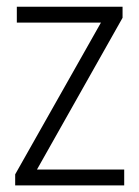

<svg xmlns="http://www.w3.org/2000/svg" viewBox="-20 -562 420 582"><path d="M26 0V-33.5L286 -493.5H31V-541.5H351.5V-508L92 -48H356.5V0Z"/></svg>

Font: Encode Sans Condensed Light
Style: Regular
Weight: 300
Width: 3
Designer: Multiple Designers
Foundry: Impallari Type
Version: Version 3.000; ttfautohint (v1.8.3) -l 8 -r 50 -G 200 -x 14 